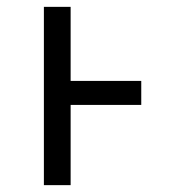

<svg xmlns="http://www.w3.org/2000/svg" viewBox="-20 -540 540 560"><path d="M108 0V-520H186V-304H392V-234H186V0Z"/></svg>

Font: Iosevka Fixed
Style: Regular
Weight: 400
Monospace: yes
Designer: Belleve Invis
Foundry: Belleve Invis
Version: Version 33.2.4